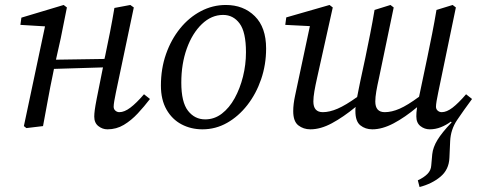

<svg xmlns="http://www.w3.org/2000/svg" viewBox="-20 -507 1918 772"><path d="M412 13Q392 13 375.5 0Q359 -13 359 -38Q359 -49 361 -64.5Q363 -80 369 -111L394 -236L197 -230L193 -210Q182 -158 172.5 -105.5Q163 -53 153 0L86 8L76 0L161 -401L62 -407L66 -436L236 -487L249 -477L224 -352L205 -267L400 -270L403 -283Q413 -330 422.5 -378.5Q432 -427 440 -475L504 -487L518 -477L446 -135Q442 -116 439.5 -101Q437 -86 437 -78Q437 -68 444 -62Q451 -56 460 -56Q480 -56 504 -74Q528 -92 559 -128L583 -109Q560 -79 534 -51Q508 -23 478 -5Q448 13 412 13Z M794 13Q748 13 710 -7Q672 -27 649.5 -66.5Q627 -106 627 -163Q627 -231 647.5 -289.5Q668 -348 704 -392.5Q740 -437 787.5 -462Q835 -487 888 -487Q959 -487 1004.5 -442Q1050 -397 1050 -312Q1050 -247 1030 -188.5Q1010 -130 974.5 -84.5Q939 -39 893 -13Q847 13 794 13ZM805 -27Q842 -27 872 -50Q902 -73 923.5 -112Q945 -151 957 -199Q969 -247 969 -297Q969 -378 943.5 -412.5Q918 -447 877 -447Q830 -447 791.5 -410Q753 -373 731 -311.5Q709 -250 709 -175Q709 -96 736 -61.5Q763 -27 805 -27Z M1708 13Q1687 13 1670.5 0Q1654 -13 1654 -39Q1654 -46 1654.5 -54.5Q1655 -63 1657 -76Q1608 -35 1562.5 -11Q1517 13 1477 13Q1449 13 1429 -3Q1409 -19 1409 -60Q1409 -65 1409 -69Q1409 -73 1410 -77Q1360 -36 1314.5 -11.5Q1269 13 1228 13Q1200 13 1179.5 -3Q1159 -19 1159 -60Q1159 -88 1166.5 -122.5Q1174 -157 1180 -186L1226 -402L1127 -407L1131 -437L1305 -487L1318 -477L1255 -194Q1248 -163 1244 -139.5Q1240 -116 1240 -99Q1240 -56 1278 -56Q1305 -56 1337.5 -70Q1370 -84 1416 -117Q1419 -134 1422.5 -150Q1426 -166 1429 -182L1449 -275Q1459 -323 1468.5 -371Q1478 -419 1486 -467L1550 -487L1563 -477L1504 -194Q1497 -163 1493 -139.5Q1489 -116 1489 -99Q1489 -56 1527 -56Q1555 -56 1587 -70Q1619 -84 1665 -118L1698 -275Q1708 -323 1717.5 -371Q1727 -419 1735 -467L1800 -487L1813 -477L1742 -135Q1738 -116 1735.5 -101Q1733 -86 1733 -78Q1733 -68 1740 -62Q1747 -56 1756 -56Q1776 -56 1799.5 -74Q1823 -92 1854 -128L1878 -109Q1844 -63 1818 -24.5Q1792 14 1790 61L1787 128Q1785 175 1751 203.5Q1717 232 1667 245L1660 218Q1684 207 1698.5 192.5Q1713 178 1714 158L1718 113Q1721 85 1739 55.5Q1757 26 1796 -15L1793 -18Q1774 -4 1752.5 4.5Q1731 13 1708 13Z"/></svg>

Font: Source Serif Pro
Style: Italic
Weight: 400
Italic angle: -12°
Designer: Frank Grießhammer
Foundry: Adobe Systems Incorporated
Version: Version 3.001;hotconv 1.0.111;makeotfexe 2.5.65597